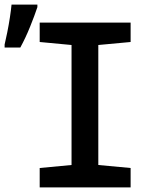

<svg xmlns="http://www.w3.org/2000/svg" viewBox="-52 -812 635 832"><path d="M120 0V-84L258 -97V-617L120 -630V-714H514V-630L374 -617V-97L514 -84V0ZM-32 -619Q-27 -640 -20.5 -672Q-14 -704 -9 -737Q-4 -770 -2 -792H110V-781Q98 -745 78.5 -696.5Q59 -648 36 -606H-32Z"/></svg>

Font: Noto Sans Mono SemiCondensed SemiBold
Style: Regular
Weight: 600
Width: 4
Designer: Monotype Design Team
Foundry: Monotype Imaging Inc.
Version: Version 2.014; ttfautohint (v1.8.4.7-5d5b)